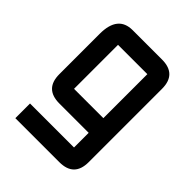

<svg xmlns="http://www.w3.org/2000/svg" viewBox="-156 -486 678 678"><g transform="rotate(45 183.0 -146.5)"><path d="M256.3 109.9H36.6V36.6H256.3V-36.6H109.9Q36.6 -36.6 36.6 -109.9V-311.5Q36.6 -402.8 109.9 -402.8H256.3Q329.6 -402.8 329.6 -329.6V36.6Q329.6 109.9 256.3 109.9ZM109.9 -109.9H256.3V-329.6H109.9Z"/></g></svg>

Font: BabelStone Khitan Seal Glyphs
Style: Regular
Weight: 400
Designer: Andrew West
Foundry: BabelStone
Version: Version 1.004